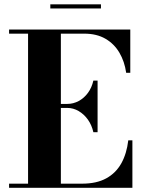

<svg xmlns="http://www.w3.org/2000/svg" viewBox="-20 -890 684 910"><path d="M23 0V-19.5H113V-730.5H23V-750H597.5V-545H578Q570.5 -598.5 545.8 -640.5Q521 -682.5 479.5 -706.5Q438 -730.5 379.5 -730.5H268.5V-19.5H369Q437.5 -19.5 483.2 -44.5Q529 -69.5 554.8 -115.5Q580.5 -161.5 588 -225H607.5V0ZM422.5 -263.5Q415 -297 396.8 -322.8Q378.5 -348.5 353 -363.5Q327.5 -378.5 299 -378.5H243V-397.5H299Q327.5 -397.5 353 -411.2Q378.5 -425 396.8 -449.8Q415 -474.5 422.5 -508H442.5V-263.5ZM218.5 -850V-869.5H458.5V-850Z"/></svg>

Font: Bodoni Moda
Style: Bold
Weight: 700
Designer: Owen Earl
Foundry: indestructible type
Version: Version 2.005